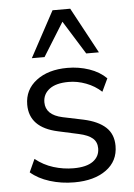

<svg xmlns="http://www.w3.org/2000/svg" viewBox="-54 -794 589 844"><g transform="rotate(-5 240.5 -372.0)"><path d="M240 9Q183 9 132 -7Q81 -23 48 -52L74 -109Q110 -80 153.5 -66.5Q197 -53 242 -53Q299 -53 328 -74Q357 -95 357 -131Q357 -159 338 -175.5Q319 -192 278 -201L187 -221Q63 -248 63 -349Q63 -415 115.5 -455Q168 -495 253 -495Q303 -495 348.5 -479.5Q394 -464 424 -434L397 -377Q368 -404 329.5 -418.5Q291 -433 253 -433Q197 -433 168 -411Q139 -389 139 -353Q139 -297 213 -281L304 -262Q368 -248 401 -217.5Q434 -187 434 -135Q434 -68 381 -29.5Q328 9 240 9ZM101 -551 210 -753H288L397 -551H341L249 -699L157 -551Z"/></g></svg>

Font: Nunito Sans
Style: Regular
Weight: 400
Designer: Vernon Adams
Foundry: Vernon Adams
Version: Version 3.101; ttfautohint (v1.8.4.7-5d5b);gftools[0.9.27]